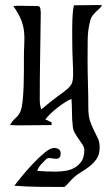

<svg xmlns="http://www.w3.org/2000/svg" viewBox="-20 -500 446 763"><path d="M371 -480 386 -479Q381 -471 374 -465Q367 -459 360.5 -452.5Q354 -446 348.5 -439Q343 -432 340 -423Q329 -385 328.5 -343.5Q328 -302 328 -264Q328 -216 329.5 -168Q331 -120 331 -72Q331 -39 338 -18.5Q345 2 353.5 18.5Q362 35 369 50Q376 65 376 86Q376 113 364.5 130.5Q353 148 336 161Q319 174 300 185.5Q281 197 265 213Q257 221 250.5 229Q244 237 236 243Q186 243 136.5 242.5Q87 242 37 238Q46 226 66.5 201Q87 176 110.5 151Q134 126 157 107Q180 88 195 88Q206 88 213.5 93Q221 98 221 110Q221 122 216 126.5Q211 131 203.5 131Q196 131 188.5 129.5Q181 128 175 128Q173 128 170 129Q167 130 165 131Q154 142 143.5 153Q133 164 128 179Q164 182 201 182Q222 182 242.5 178.5Q263 175 279 165Q295 155 305 139Q315 123 315 97Q315 86 308.5 75.5Q302 65 293.5 53.5Q285 42 277.5 29Q270 16 269 0Q266 -27 266 -53.5Q266 -80 264 -107Q252 -102 237 -92.5Q222 -83 207.5 -71.5Q193 -60 180 -47.5Q167 -35 160 -25Q167 -23 173 -19.5Q179 -16 185 -14V-3L74 -2Q60 -2 47 -2Q34 -2 20 -3Q29 -20 43 -32Q57 -44 63 -62Q68 -77 70.5 -104Q73 -131 74 -160.5Q75 -190 75 -218Q75 -246 75 -263Q75 -301 76.5 -327Q78 -353 75.5 -375.5Q73 -398 64 -421Q55 -444 33 -476Q41 -477 48.5 -477Q56 -477 64 -477L129 -476Q139 -476 140.5 -465.5Q142 -455 142 -448Q141 -361 139.5 -275.5Q138 -190 138 -103Q138 -83 144 -65Q184 -99 208.5 -116.5Q233 -134 246.5 -145.5Q260 -157 265 -168Q270 -179 270.5 -200.5Q271 -222 269 -259Q267 -296 267 -360Q267 -372 267 -388Q267 -404 267.5 -420.5Q268 -437 269.5 -452.5Q271 -468 274 -479Z"/></svg>

Font: Germanica
Style: Regular
Weight: 400
Designer: Peter Wiegel
Foundry: Peter Wiegel